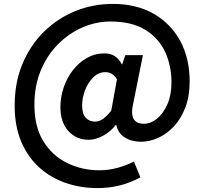

<svg xmlns="http://www.w3.org/2000/svg" viewBox="-20 -772 1047 982"><path d="M478 190Q393 190 317 164Q241 138 182 85.5Q123 33 89 -46.5Q55 -126 55 -232Q55 -350 95 -445.5Q135 -541 204.5 -609.5Q274 -678 364.5 -715Q455 -752 557 -752Q678 -752 766 -701.5Q854 -651 902 -562Q950 -473 950 -356Q950 -279 927.5 -221Q905 -163 868.5 -124.5Q832 -86 788 -66.5Q744 -47 701 -47Q653 -47 618 -69Q583 -91 575 -133H572Q547 -100 508.5 -78.5Q470 -57 434 -57Q370 -57 329.5 -102Q289 -147 289 -225Q289 -275 305.5 -324Q322 -373 352.5 -412.5Q383 -452 424.5 -475.5Q466 -499 515 -499Q544 -499 566 -485.5Q588 -472 603 -443H605L621 -490H711L662 -246Q636 -139 716 -139Q751 -139 783 -165Q815 -191 836 -238.5Q857 -286 857 -351Q857 -436 824.5 -506.5Q792 -577 723 -619.5Q654 -662 545 -662Q472 -662 402.5 -632Q333 -602 277 -546Q221 -490 188.5 -411.5Q156 -333 156 -236Q156 -124 201.5 -50Q247 24 323 61.5Q399 99 489 99Q536 99 582.5 86Q629 73 665 54L698 135Q647 163 592.5 176.5Q538 190 478 190ZM466 -150Q486 -150 505.5 -163Q525 -176 549 -206L578 -366Q557 -403 519 -403Q483 -403 456 -375.5Q429 -348 414.5 -309Q400 -270 400 -233Q400 -191 418 -170.5Q436 -150 466 -150Z"/></svg>

Font: Source Han Sans TC
Style: Bold
Weight: 700
Designer: Ryoko NISHIZUKA Ë•øÂ°öÊ∂ºÂ≠ê (kana, bopomofo & ideographs); Paul D. Hunt (Latin, Greek & Cyrillic); Sandoll Communicatio
Foundry: Adobe
Version: Version 2.004;hotconv 1.0.118;makeotfexe 2.5.65603